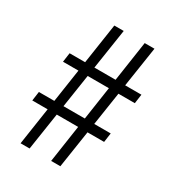

<svg xmlns="http://www.w3.org/2000/svg" viewBox="-170 -776 825 903"><g transform="rotate(30 242.5 -324.0)"><path d="M246 26 350 -674H403L296 26ZM27 -176 34 -226H424L417 -176ZM80 26 185 -674H236L129 26ZM61 -406 68 -456H458L451 -406Z"/></g></svg>

Font: Ibarra Real Nova Medium
Style: Regular
Weight: 500
Designer: Jose Maria Ribagorda & Octavio Pardo
Foundry: Jose Maria Ribagorda
Version: Version 2.000